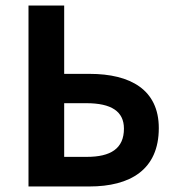

<svg xmlns="http://www.w3.org/2000/svg" viewBox="-20 -674 634 694"><path d="M83 0H303C450 0 554 -60 554 -211C554 -350 451 -407 304 -407H212V-654H83ZM292 -301C383 -301 428 -271 428 -209C428 -137 380 -107 294 -107H212V-301Z"/></svg>

Font: Source Sans Pro SemBd
Style: Regular
Weight: 700
Designer: Paul D. Hunt
Foundry: Adobe Systems Incorporated
Version: Version 2.020;PS 2.0;hotconv 1.0.86;makeotf.lib2.5.63406